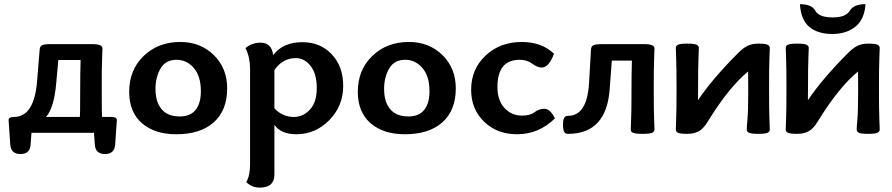

<svg xmlns="http://www.w3.org/2000/svg" viewBox="-20 -626 4203 905"><path d="M475.1 100.1Q430.7 100.1 427.2 57.6L422.9 0H128.4L124 57.6Q120.6 100.1 76.2 100.1Q31.7 100.1 28.3 55.2Q20.5 -52.7 20.5 -60.1Q20.5 -74.7 45.4 -74.7Q141.1 -74.7 154.8 -243.2L167 -392.6Q168 -408.2 179 -413.1Q189.9 -418 215.3 -418H415.5Q462.9 -418 462.9 -397.9Q462.9 -385.3 461.2 -348.1Q459.5 -311 459.5 -220.2Q459.5 -74.2 461.4 -74.2V-74.7H505.9Q530.8 -74.7 530.8 -60.1Q530.8 -52.7 522.9 55.2Q519.5 100.1 475.1 100.1ZM356 -74.2Q357.9 -74.2 357.9 -185.5Q357.9 -287.1 359.9 -343.3H254.9L245.1 -234.9Q234.9 -116.7 196.8 -74.7H356Z M810.5 6.8Q709 6.8 648.9 -45.4Q588.9 -97.7 588.9 -193.4Q588.9 -296.4 657.2 -362.3Q725.6 -428.2 829.6 -428.2Q924.8 -428.2 987.8 -366.5Q1050.8 -304.7 1050.8 -209.5Q1050.8 -106 987.8 -49.6Q924.8 6.8 810.5 6.8ZM827.6 -77.1Q877.4 -77.1 902.1 -108.2Q926.8 -139.2 926.8 -196.3Q926.8 -267.1 893.3 -305.7Q859.9 -344.2 812.5 -344.2Q760.7 -344.2 736.8 -303.2Q712.9 -262.2 712.9 -207Q712.9 -145.5 741.7 -111.3Q770.5 -77.1 827.6 -77.1Z M1365.7 -74.7Q1408.7 -74.7 1440.9 -109.4Q1473.1 -144 1473.1 -210.9Q1473.1 -278.3 1444.1 -315.2Q1415 -352.1 1374.5 -352.1Q1311.5 -352.1 1273.4 -295.4V-115.2Q1312 -74.7 1365.7 -74.7ZM1267.6 -367.2H1268.6Q1314 -427.2 1405.8 -427.2Q1489.7 -427.2 1543.7 -370.1Q1597.7 -313 1597.7 -221.2Q1597.7 -126.5 1532.2 -59.8Q1466.8 6.8 1376.5 6.8Q1304.7 6.8 1273.4 -37.6V196.8Q1273.4 258.3 1204.1 258.3Q1167.5 258.3 1140.6 232.4Q1150.4 216.3 1154.5 194.3Q1158.7 172.4 1158.7 147.5V-302.2Q1158.7 -356 1137.2 -399.4Q1167.5 -424.8 1208 -424.8Q1259.8 -424.8 1267.6 -367.2Z M1888.2 6.8Q1786.6 6.8 1726.6 -45.4Q1666.5 -97.7 1666.5 -193.4Q1666.5 -296.4 1734.9 -362.3Q1803.2 -428.2 1907.2 -428.2Q2002.4 -428.2 2065.4 -366.5Q2128.4 -304.7 2128.4 -209.5Q2128.4 -106 2065.4 -49.6Q2002.4 6.8 1888.2 6.8ZM1905.3 -77.1Q1955.1 -77.1 1979.7 -108.2Q2004.4 -139.2 2004.4 -196.3Q2004.4 -267.1 1970.9 -305.7Q1937.5 -344.2 1890.1 -344.2Q1838.4 -344.2 1814.5 -303.2Q1790.5 -262.2 1790.5 -207Q1790.5 -145.5 1819.3 -111.3Q1848.1 -77.1 1905.3 -77.1Z M2417.5 6.8Q2323.2 6.8 2262 -52.2Q2200.7 -111.3 2200.7 -203.1Q2200.7 -300.3 2269 -364.3Q2337.4 -428.2 2439.5 -428.2Q2532.7 -428.2 2591.3 -373Q2567.4 -307.6 2533.2 -307.6Q2513.2 -307.6 2488.5 -325.9Q2463.9 -344.2 2429.2 -344.2Q2324.7 -344.2 2324.7 -215.8Q2324.7 -152.3 2358.2 -116.7Q2391.6 -81.1 2439.5 -81.1Q2479.5 -81.1 2499.8 -97.2Q2520 -113.3 2546.4 -113.3Q2573.2 -113.3 2595.7 -67.9Q2519.5 6.8 2417.5 6.8Z M3008.8 4.9Q2975.1 4.9 2964.1 0Q2953.1 -4.9 2953.1 -15.1Q2953.1 -27.8 2954.8 -66.2Q2956.5 -104.5 2956.5 -173.3Q2956.5 -287.1 2958.5 -340.3H2863.8L2854 -209Q2839.8 4.9 2657.7 4.9Q2644.5 4.9 2639.2 -4.6Q2633.8 -14.2 2633.8 -37.6Q2633.8 -60.5 2639.2 -70.3Q2644.5 -80.1 2657.7 -80.1Q2746.6 -80.1 2756.3 -231.4L2765.6 -392.6Q2766.6 -408.2 2777.6 -413.1Q2788.6 -418 2814 -418H3017.6Q3064.9 -418 3064.9 -397.9Q3064.9 -385.3 3063.2 -348.1Q3061.5 -311 3061.5 -207.5Q3061.5 -104.5 3063.2 -66.2Q3064.9 -27.8 3064.9 -15.1Q3064.9 -4.9 3053.7 0Q3042.5 4.9 3008.8 4.9Z M3554.2 4.9Q3522 4.9 3511 0Q3500 -4.9 3500 -15.1Q3500 -28.3 3503.4 -66.4Q3506.8 -104.5 3506.8 -198.7Q3506.8 -273.9 3506.3 -289.1Q3415 -213.9 3316.9 -54.2Q3296.4 -20 3274.2 -7.6Q3252 4.9 3219.2 4.9Q3187 4.9 3176.3 0Q3165.5 -4.9 3165.5 -15.1Q3165.5 -27.8 3167.2 -66.2Q3168.9 -104.5 3168.9 -208Q3168.9 -311 3167.2 -349.1Q3165.5 -387.2 3165.5 -400.4Q3165.5 -410.6 3176.3 -415.5Q3187 -420.4 3219.2 -420.4Q3251.5 -420.4 3262.7 -415.5Q3273.9 -410.6 3273.9 -400.4Q3273.9 -387.2 3272.2 -349.1Q3270.5 -311 3270.5 -218.3L3270 -153.8Q3337.4 -253.9 3457.5 -374.5Q3482.4 -399.9 3503.9 -410.2Q3525.4 -420.4 3555.7 -420.4Q3585.9 -420.4 3597.2 -415.5Q3608.4 -410.6 3608.4 -400.4Q3608.4 -387.2 3606.7 -349.1Q3605 -311 3605 -208Q3605 -104.5 3606.7 -66.2Q3608.4 -27.8 3608.4 -15.1Q3608.4 -4.9 3597.2 0Q3585.9 4.9 3554.2 4.9Z M4072.3 4.9Q4040 4.9 4029.1 0Q4018.1 -4.9 4018.1 -15.1Q4018.1 -28.3 4021.5 -66.4Q4024.9 -104.5 4024.9 -198.7Q4024.9 -273.9 4024.4 -289.1Q3933.1 -213.9 3835 -54.2Q3814.5 -20 3792.2 -7.6Q3770 4.9 3737.3 4.9Q3705.1 4.9 3694.3 0Q3683.6 -4.9 3683.6 -15.1Q3683.6 -27.8 3685.3 -66.2Q3687 -104.5 3687 -208Q3687 -311 3685.3 -349.1Q3683.6 -387.2 3683.6 -400.4Q3683.6 -410.6 3694.3 -415.5Q3705.1 -420.4 3737.3 -420.4Q3769.5 -420.4 3780.8 -415.5Q3792 -410.6 3792 -400.4Q3792 -387.2 3790.3 -349.1Q3788.6 -311 3788.6 -218.3L3788.1 -153.8Q3855.5 -253.9 3975.6 -374.5Q4000.5 -399.9 4022 -410.2Q4043.5 -420.4 4073.7 -420.4Q4104 -420.4 4115.2 -415.5Q4126.5 -410.6 4126.5 -400.4Q4126.5 -387.2 4124.8 -349.1Q4123 -311 4123 -208Q4123 -104.5 4124.8 -66.2Q4126.5 -27.8 4126.5 -15.1Q4126.5 -4.9 4115.2 0Q4104 4.9 4072.3 4.9ZM3902.8 -465.8Q3835.4 -465.8 3795.2 -498.8Q3754.9 -531.7 3750.5 -606.4Q3806.2 -606.4 3823.2 -575.2Q3840.3 -543.9 3904.8 -543.9Q3966.8 -543.9 3985.4 -575.2Q4003.9 -606.4 4059.6 -606.4Q4054.7 -534.2 4011.7 -500Q3968.8 -465.8 3902.8 -465.8Z"/></svg>

Font: Bainsley
Style: Bold
Weight: 700
Designer: Paul James MIller
Foundry: High-Logic / Made with FontCreator
Version: Version 1.411;March 28, 2021;FontCreator 13.0.0.2683 64-bit